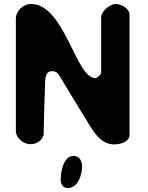

<svg xmlns="http://www.w3.org/2000/svg" viewBox="-20 -727 746 968"><path d="M286 177C286 201 296 221 323 221C372 221 394 154 394 114C394 86 382 59 350 59C300 59 286 140 286 177ZM136 -707C98 -707 60 -673 60 -633V-67C60 -30 100 0 133 0C162 0 193 -17 200 -47C200 -84 205 -256 207 -293C208 -321 205 -368 241 -368C264 -368 271 -361 287 -333C308 -297 411 -129 433 -93C464 -44 496 1 557 1C583 1 633 -10 633 -47V-653C633 -685 589 -707 563 -707C534 -707 490 -670 490 -640V-360C490 -351 469 -333 461 -333C361 -333 306 -707 136 -707Z"/></svg>

Font: Asimov Print
Style: Regular
Weight: 500
Designer: Google
Version: Version 2.000980: 2014